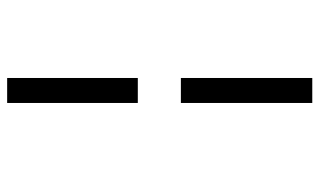

<svg xmlns="http://www.w3.org/2000/svg" viewBox="-192 -588 863 518"><g transform="rotate(-90 239.0 -328.5)"><path d="M220.7 -271.5H288.1V83H220.7ZM220.7 -740.2H288.1V-387.7H220.7Z"/></g></svg>

Font: Dinish
Style: Italic
Weight: 400
Italic angle: -12°
Designer: Bert Driehuis
Foundry: Playbeing
Version: Version 3.002; git-62d0f29-release